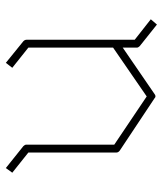

<svg xmlns="http://www.w3.org/2000/svg" viewBox="30 -629 557 657"><g transform="rotate(-90 308.5 -300.5)"><path d="M501 -488V-118L571 -63L553 -42L479 -101Q474 -106 474 -111V-159L315 -50Q312 -47 307 -47Q304 -47 301 -50L122 -169Q115 -174 115 -181V-482L46 -537L62 -559L137 -499Q142 -494 142 -489V-188L307 -77L474 -192V-482L405 -537L422 -559L496 -499Q501 -494 501 -488Z"/></g></svg>

Font: Envoyer
Style: Regular
Weight: 400
Version: Version 0.1